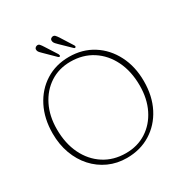

<svg xmlns="http://www.w3.org/2000/svg" viewBox="-199 -1027 1142 1195"><g transform="rotate(-30 372.0 -429.5)"><path d="M370.5 -711.5Q466.5 -711.5 540.8 -664.5Q615 -617.5 657.2 -535.2Q699.5 -453 699.5 -347.5Q699.5 -240.5 657.5 -159Q615.5 -77.5 541 -31.5Q466.5 14.5 370 14.5Q300 14.5 240.5 -12.5Q181 -39.5 137 -88.2Q93 -137 68.8 -203.2Q44.5 -269.5 44.5 -348Q44.5 -455 86.2 -537Q128 -619 201.5 -665.2Q275 -711.5 370.5 -711.5ZM663.5 -337Q663.5 -439 625.5 -516.5Q587.5 -594 519.8 -637.5Q452 -681 363 -681Q280 -681 216.2 -639.5Q152.5 -598 116.5 -525.2Q80.5 -452.5 80.5 -358.5Q80.5 -256 118.2 -178.8Q156 -101.5 223.5 -58Q291 -14.5 380 -14.5Q463.5 -14.5 527.5 -55.8Q591.5 -97 627.5 -169.8Q663.5 -242.5 663.5 -337ZM271 -840 323 -758.5Q328.5 -748 324.5 -743Q319 -738 311 -745.5L240.5 -815Q233.5 -822 226.5 -829.2Q219.5 -836.5 217 -844Q214 -855 218.5 -862.2Q223 -869.5 231 -871.5Q244 -875.5 252.2 -866.2Q260.5 -857 271 -840ZM383 -840 434.5 -758.5Q441.5 -748 436.5 -743Q430.5 -737.5 423 -745.5L352 -814.5Q345 -821.5 338.2 -828.8Q331.5 -836 329 -844Q323 -865.5 342.5 -871.5Q355.5 -875 364 -866Q372.5 -857 383 -840Z"/></g></svg>

Font: Fraunces 72pt SuperSoft Thin
Style: Regular
Weight: 100
Version: Version 1.000;[b76b70a41]